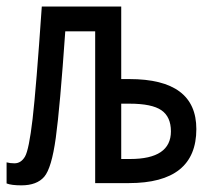

<svg xmlns="http://www.w3.org/2000/svg" viewBox="-20 -556 640 583"><path d="M348.1 -315.9H373Q576.2 -315.9 576.2 -164.1Q576.2 0 371.1 0H269V-460.9H178.2Q162.1 -229.5 149.4 -137.5Q136.7 -45.4 114.3 -19.3Q91.8 6.8 44.9 6.8Q14.6 6.8 0 1V-63Q10.7 -60.1 23.9 -60.1Q43.9 -60.1 55.9 -80.6Q67.9 -101.1 78.9 -194.3Q89.8 -287.6 106.9 -536.1H348.1ZM348.1 -241.2V-73.2H375Q499 -73.2 499 -157.2Q499 -201.2 470.2 -221.2Q441.4 -241.2 373 -241.2Z"/></svg>

Font: Apple Sans Adjectives
Style: Regular
Weight: 400
Monospace: yes
Foundry: Apple Sans Adjectives
Version: Version 0.01